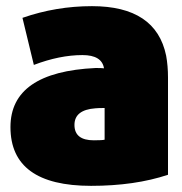

<svg xmlns="http://www.w3.org/2000/svg" viewBox="-20 -579 593 624"><path d="M526 -11Q418 25 276 25Q14 25 14 -166Q14 -345 291 -358Q310 -358 318 -357Q311 -400 248 -400Q174 -400 90 -368L53 -521Q162 -559 279 -559Q487 -559 520 -398Q526 -365 526 -327ZM320 -125V-228Q299 -228 290 -227Q222 -222 222 -173Q222 -123 285 -123Q313 -123 320 -125Z"/></svg>

Font: Repo
Style: ExtraBlack
Weight: 1000
Designer: Stefan Peev
Foundry: Context Ltd
Version: Version 001.000